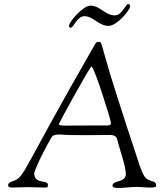

<svg xmlns="http://www.w3.org/2000/svg" viewBox="-20 -925 811 949"><path d="M321 -798C321 -792 324 -788 329 -788C345 -788 360 -845 397 -845C441 -845 468 -797 517 -797C557 -797 623 -874 623 -894C623 -901 619 -905 614 -905C599 -905 584 -849 548 -849C499 -849 475 -897 428 -897C388 -897 321 -815 321 -798ZM20 -9C20 -2 26 2 40 2C83 1 98 0 115 0C132 0 151 1 202 2C211 2 217 3 217 -12C217 -38 149 -12 149 -69C149 -74 172 -137 234 -245C240 -256 252 -260 269 -260C308 -260 273 -257 403 -257C468 -257 503 -258 524 -258C557 -258 559 -238 561 -229C570 -191 602 -103 602 -65C602 -20 536 -36 536 -7C536 3 553 4 563 4C600 4 619 -1 656 -1C684 -1 698 2 721 2C748 2 752 -1 752 -8C752 -20 746 -25 736 -28C699 -40 695 -42 672 -102C666 -118 559 -444 524 -560C477 -718 484 -718 468 -718C458 -718 456 -718 445 -698C81 -66 105 -52 45 -30C33 -26 20 -21 20 -9ZM271 -312C271 -316 424 -596 432 -596C446 -596 528 -331 528 -320C528 -313 529 -305 512 -305C319 -305 324 -304 304 -304C285 -304 271 -305 271 -312Z"/></svg>

Font: OFL Sorts Mill Goudy
Style: Italic
Weight: 500
Italic angle: -6°
Version: Version 003.000